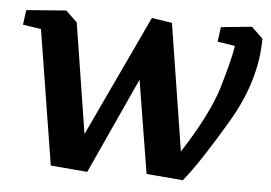

<svg xmlns="http://www.w3.org/2000/svg" viewBox="-44 -599 940 666"><g transform="rotate(5 426.0 -265.5)"><path d="M22.5 -529.8 161.1 -540.5 200.7 -502.4 261.2 -119.1 459 -540.5 529.8 -529.8 599.6 -87.9Q689.9 -227.5 718.8 -325.4Q747.6 -423.3 754.4 -469.2L693.4 -478.5L700.2 -529.8L807.6 -540.5L847.2 -502.4Q847.2 -357.4 760 -209.2Q672.9 -61 615.2 10.7L487.8 0L435.1 -323.7L282.2 10.7L154.3 0L79.1 -468.8L15.6 -478.5Z"/></g></svg>

Font: NoticiaText-BoldItalic
Style: Bold Italic
Weight: 700
Italic angle: -8°
Designer: JM Sole
Foundry: JM Sole
Version: Version 1.003